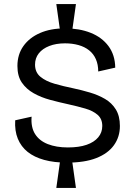

<svg xmlns="http://www.w3.org/2000/svg" viewBox="-20 -802 665 948"><path d="M277 -647 258 -782H355L336 -647ZM258 126 277 -9H336L355 126ZM311 1Q247 1 198 -12.5Q149 -26 116.5 -52Q84 -78 68 -117Q52 -156 55 -208L136 -226Q132 -174 153 -140.5Q174 -107 216 -90.5Q258 -74 315 -74Q370 -74 407.5 -87Q445 -100 465 -124Q485 -148 485 -180Q485 -215 462 -235Q439 -255 401 -266Q363 -277 318 -287Q272 -297 227.5 -309Q183 -321 146.5 -341.5Q110 -362 88 -394Q66 -426 66 -476Q66 -533 95.5 -574.5Q125 -616 177.5 -639Q230 -662 302 -662Q372 -662 427.5 -640Q483 -618 515.5 -574.5Q548 -531 549 -468L465 -449Q465 -483 453.5 -509.5Q442 -536 420 -553.5Q398 -571 367.5 -579.5Q337 -588 301 -588Q257 -588 223.5 -575Q190 -562 171.5 -538.5Q153 -515 153 -483Q153 -445 179.5 -423Q206 -401 249.5 -388.5Q293 -376 342 -366Q384 -357 424.5 -345Q465 -333 498.5 -313.5Q532 -294 552 -261.5Q572 -229 572 -180Q572 -126 542.5 -85Q513 -44 455.5 -21.5Q398 1 311 1Z"/></svg>

Font: Bricolage Grotesque 96pt ExtraBold
Style: Regular
Weight: 400
Version: Version 1.001;gftools[0.9.33.dev8+g029e19f]